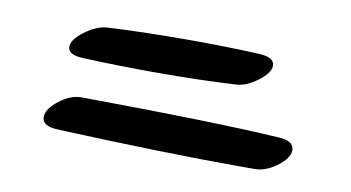

<svg xmlns="http://www.w3.org/2000/svg" viewBox="-38 -455 676 370"><g transform="rotate(10 300.0 -269.5)"><path d="M82 -328Q82 -342 104 -358.5Q126 -375 146 -377Q218 -381 309 -381Q377 -381 443 -378Q475 -377 475 -360Q475 -346 453 -329.5Q431 -313 411 -312Q342 -308 254 -308Q184 -308 113 -311Q82 -312 82 -328ZM57 -186Q57 -202 79 -219Q101 -236 122 -236Q380 -234 508 -226Q540 -225 540 -206Q540 -191 519 -175Q498 -159 477 -158H443Q301 -158 89 -167Q57 -168 57 -186Z"/></g></svg>

Font: Sedgwick Ave
Style: Regular
Weight: 400
Designer: Kevin Burke, Pedro Vergani
Foundry: Google, Inc.
Version: Version 1.000